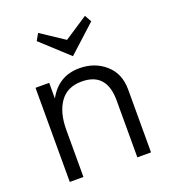

<svg xmlns="http://www.w3.org/2000/svg" viewBox="-130 -801 797 897"><g transform="rotate(-20 268.5 -352.5)"><path d="M414 -671 278 -547 143 -671 162 -705 278 -628 395 -705ZM286 -484Q362 -484 414.5 -438Q467 -392 467 -313V0H399V-283Q399 -422 275 -422Q203 -422 167 -371Q131 -320 131 -234V0H63V-468H131V-390Q182 -484 286 -484Z"/></g></svg>

Font: Didact Gothic
Style: Regular
Weight: 400
Designer: Daniel Johnson
Foundry: Daniel Johnson
Version: Version 2.101;PS 002.101;hotconv 1.0.88;makeotf.lib2.5.64775